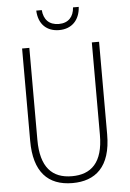

<svg xmlns="http://www.w3.org/2000/svg" viewBox="-60 -949 681 1004"><g transform="rotate(-5 280.0 -447.5)"><path d="M392 -905H362C359 -856 331 -825 281 -825C230 -825 202 -855 198 -905H169C172 -832 216 -793 280 -793C346 -793 388 -836 392 -905ZM482 -228V-714H444V-229C444 -82 380 -26 280 -26C176 -26 116 -87 116 -231V-714H78V-229C78 -67 150 10 280 10C399 10 482 -56 482 -228Z"/></g></svg>

Font: Noto Sans Myanmar Condensed ExtraLight
Style: Regular
Weight: 200
Width: 3
Designer: Monotype Design Team
Foundry: Monotype Imaging Inc.
Version: Version 2.107